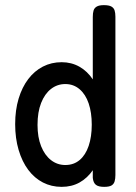

<svg xmlns="http://www.w3.org/2000/svg" viewBox="-20 -717 529 747"><path d="M220 10Q180 10 147 -7Q114 -24 90 -56Q66 -88 52.5 -133.5Q39 -179 39 -234Q39 -289 52.5 -333.5Q66 -378 90 -409.5Q114 -441 147 -458Q180 -475 220 -475Q258 -475 289 -457.5Q320 -440 341.5 -407.5Q363 -375 374.5 -330.5Q386 -286 386 -232Q386 -177 375 -132.5Q364 -88 342 -56Q320 -24 289.5 -7Q259 10 220 10ZM234 -75Q267 -75 290 -94.5Q313 -114 325 -149.5Q337 -185 337 -232Q337 -279 325 -314.5Q313 -350 289.5 -370Q266 -390 234 -390Q203 -390 178.5 -371Q154 -352 140 -316.5Q126 -281 126 -231Q126 -183 140 -148Q154 -113 178.5 -94Q203 -75 234 -75ZM385 10Q363 10 353 2Q343 -6 341 -25V-651Q341 -666 344 -676Q347 -686 356.5 -691.5Q366 -697 384 -697Q404 -697 413.5 -691.5Q423 -686 426 -676Q429 -666 429 -652V-36Q429 -22 426 -11.5Q423 -1 414 4.5Q405 10 385 10Z"/></svg>

Font: Fredoka SemiCondensed
Style: Regular
Weight: 400
Width: 4
Designer: Ben Nathan
Foundry: Milena B. Brandão, Ben Nathan
Version: Version 2.001